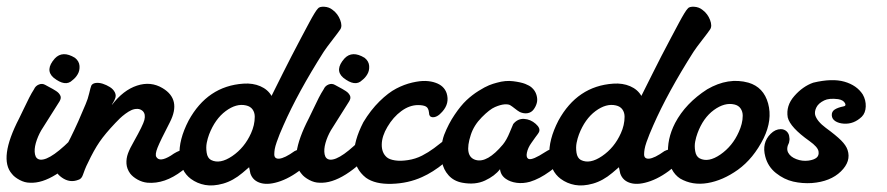

<svg xmlns="http://www.w3.org/2000/svg" viewBox="-79 -549 2683 581"><path d="M147.9 -374Q160.6 -363.8 161.6 -349.6Q162.6 -335.4 156.2 -324.5Q149.9 -313.5 140.1 -306.2Q119.1 -285.2 83 -314Q56.2 -337.4 86.9 -372.1Q110.4 -397 147.9 -374ZM23.9 -278.8Q28.3 -289.1 38.6 -293.2Q48.8 -297.4 58.1 -292Q62.5 -289.6 69.3 -285.9Q76.2 -282.2 80.6 -279.8Q85 -277.3 90.6 -273.7Q96.2 -270 98.9 -266.8Q101.6 -263.7 103.5 -259.8Q105.5 -255.9 104.7 -251.5Q104 -247.1 101.1 -242.2L45.9 -154.8Q35.2 -136.2 29.5 -116.5Q23.9 -96.7 26.9 -82Q29.8 -67.4 43 -65.9Q75.7 -63 150.9 -142.1Q167 -160.2 181.4 -155.8Q195.8 -151.4 196.3 -135.5Q196.8 -119.6 186 -106Q84 8.3 11.2 3.9Q-3.9 3.9 -19.5 -4.4Q-35.2 -12.7 -43 -22.9Q-84 -69.3 -21 -190.9Q-16.1 -200.7 -7.1 -219.7Q2 -238.8 9.3 -253.2Q16.6 -267.6 23.9 -278.8Z M438 -78.1Q457 -91.8 471.7 -95Q486.3 -98.1 492.7 -92.3Q499 -86.4 500 -76.9Q501 -67.4 493.4 -54.7Q485.8 -42 472.2 -32.2Q419.4 8.3 367.2 3.9Q351.6 2.4 337.2 -5.6Q322.8 -13.7 314.9 -23.9Q304.7 -38.1 303.7 -53.7Q302.7 -69.3 308.3 -84.7Q314 -100.1 326.2 -121.1Q354 -170.4 357.9 -186Q362.3 -203.6 353 -212.9Q346.2 -219.2 336.9 -219.5Q327.6 -219.7 318.8 -215.8Q310.1 -211.9 300.3 -204.6Q290.5 -197.3 283.7 -190.7Q276.9 -184.1 270 -176.8Q239.3 -144.5 222.2 -119.6Q205.1 -94.7 187 -56.2Q182.1 -46.9 178 -36.4Q173.8 -25.9 172.1 -20.5Q170.4 -15.1 167 -10.7Q163.6 -6.3 158.2 -4.9Q132.3 5.4 108.2 -11.7Q84 -28.8 90.8 -47.9Q90.8 -48.3 96.9 -59.8Q103 -71.3 113 -90.3Q123 -109.4 134.3 -131.8Q145.5 -154.3 158 -182.1Q170.4 -210 180.2 -233.9Q187 -249.5 190.9 -266.6Q194.8 -283.7 197.3 -290Q200.7 -296.4 210.4 -297.9Q220.2 -299.3 231.7 -295.7Q243.2 -292 253.4 -285.6Q263.7 -279.3 268.6 -269.5Q273.4 -259.8 269 -250Q267.1 -244.6 263.7 -239.3Q260.3 -233.9 259.3 -231Q293.9 -276.4 335.7 -290Q377.4 -303.7 413.1 -282.2Q470.2 -248 435.1 -179.2Q405.8 -122.6 397.7 -102.1Q389.6 -81.5 394 -74.2Q403.8 -57.1 438 -78.1Z M812.5 -91.8Q828.1 -100.1 842.3 -95.5Q856.4 -90.8 857.9 -77.6Q859.4 -64.5 843.8 -45.9Q806.6 -14.2 770.8 -1.2Q734.9 11.7 710.7 5.1Q686.5 -1.5 678.7 -23.9Q677.7 -27.3 676.8 -33.4Q675.8 -39.6 674.8 -43L654.8 -25.9Q626.5 -2 596.2 6.6Q565.9 15.1 541.7 10.7Q517.6 6.3 498.5 -7.8Q467.3 -31.2 464.4 -78.4Q461.4 -125.5 491.7 -184.1Q548.8 -288.6 657.7 -295.9Q686 -297.9 708.7 -288.1Q731.4 -278.3 742.7 -258.8L777.8 -329.1Q789.6 -352.5 803 -378.7Q816.4 -404.8 832.5 -435.1Q848.6 -465.3 856.4 -480Q875.5 -515.6 882.8 -522.9Q887.2 -529.3 902.1 -528.6Q917 -527.8 927.7 -519Q943.4 -507.3 950.4 -488.8Q957.5 -470.2 950.7 -460Q944.8 -451.2 926.8 -428Q908.7 -404.8 900.4 -392.1Q822.3 -269 778.8 -169.9Q772 -154.3 767.3 -143.1Q762.7 -131.8 758.3 -119.1Q753.9 -106.4 752.4 -97.9Q751 -89.4 751 -82Q751 -74.7 754.9 -71.5Q758.8 -68.4 765.6 -68.8Q782.7 -70.3 812.5 -91.8ZM559.6 -64.9Q586.4 -51.3 623.8 -76.7Q661.1 -102.1 680.7 -146Q686 -157.7 689 -170.4Q691.9 -183.1 691.9 -195.8Q691.9 -208.5 685.3 -217.8Q678.7 -227.1 665.5 -230Q636.2 -236.8 604 -212.9Q571.8 -189 553.7 -142.1Q549.3 -130.4 546.6 -116.7Q543.9 -103 546.4 -86.9Q548.8 -70.8 559.6 -64.9Z M1024.4 -374Q1037.1 -363.8 1038.1 -349.6Q1039.1 -335.4 1032.7 -324.5Q1026.4 -313.5 1016.6 -306.2Q995.6 -285.2 959.5 -314Q932.6 -337.4 963.4 -372.1Q986.8 -397 1024.4 -374ZM900.4 -278.8Q904.8 -289.1 915 -293.2Q925.3 -297.4 934.6 -292Q939 -289.6 945.8 -285.9Q952.6 -282.2 957 -279.8Q961.4 -277.3 967 -273.7Q972.7 -270 975.3 -266.8Q978 -263.7 980 -259.8Q981.9 -255.9 981.2 -251.5Q980.5 -247.1 977.5 -242.2L922.4 -154.8Q911.6 -136.2 906 -116.5Q900.4 -96.7 903.3 -82Q906.2 -67.4 919.4 -65.9Q952.1 -63 1027.3 -142.1Q1043.5 -160.2 1057.9 -155.8Q1072.3 -151.4 1072.8 -135.5Q1073.2 -119.6 1062.5 -106Q960.4 8.3 887.7 3.9Q872.6 3.9 856.9 -4.4Q841.3 -12.7 833.5 -22.9Q792.5 -69.3 855.5 -190.9Q860.4 -200.7 869.4 -219.7Q878.4 -238.8 885.7 -253.2Q893.1 -267.6 900.4 -278.8Z M1272.5 -267.1Q1282.2 -236.3 1259.3 -210.9Q1243.7 -192.9 1229 -194.3Q1219.2 -195.8 1219.2 -208Q1217.8 -222.2 1210 -226.6Q1202.1 -231 1186 -231Q1160.2 -231 1135.5 -212.9Q1110.8 -194.8 1093.3 -165Q1076.7 -137.2 1076.2 -112.1Q1075.7 -86.9 1091.3 -73.2Q1099.1 -66.4 1116 -63.7Q1132.8 -61 1155.5 -64.5Q1178.2 -67.9 1198.2 -78.1Q1217.3 -87.9 1234.4 -100.6Q1251.5 -113.3 1261 -121.1Q1270.5 -128.9 1274.4 -129.9Q1285.6 -132.3 1296.6 -119.4Q1307.6 -106.4 1303.2 -95.2Q1298.3 -82.5 1264.6 -55.2Q1231 -27.8 1198.2 -13.2Q1156.2 5.9 1106.2 7.3Q1056.2 8.8 1028.3 -11.2Q961.4 -64 1020.5 -179.2Q1042.5 -215.8 1069.3 -242.2Q1096.2 -268.6 1120.1 -281Q1144 -293.5 1168.2 -299.1Q1192.4 -304.7 1209.2 -304Q1226.1 -303.2 1238.3 -298.8Q1264.6 -290 1272.5 -267.1Z M1570.8 -88.9Q1601.6 -108.9 1612.3 -93.3Q1621.1 -80.1 1608.9 -56.6Q1600.1 -40.5 1584 -29.8Q1553.7 -7.8 1524.9 1Q1503.9 6.8 1484.4 4.2Q1464.8 1.5 1451.7 -7.8Q1436 -18.6 1434.1 -37.1Q1418.5 -16.6 1388.7 -2.7Q1358.9 11.2 1319.8 3.9Q1293.9 -1 1278.3 -18.6Q1262.7 -36.1 1258.8 -58.6Q1254.9 -81.1 1256.8 -102.5Q1258.8 -124 1265.1 -141.1Q1278.3 -174.8 1296.9 -202.1Q1315.4 -229.5 1332.5 -245.6Q1349.6 -261.7 1369.1 -273.9Q1388.7 -286.1 1400.9 -291Q1413.1 -295.9 1424.8 -298.8Q1450.7 -306.2 1473.9 -303.2Q1497.1 -300.3 1510.3 -295.2Q1523.4 -290 1529.8 -284.2Q1540.5 -274.9 1544.4 -261.7Q1548.3 -248.5 1545.4 -237.5Q1542.5 -226.6 1535.6 -217.5Q1528.8 -208.5 1517.6 -206.5Q1506.3 -204.6 1494.1 -210Q1487.8 -213.4 1479 -220.5Q1470.2 -227.5 1464.8 -230.7Q1459.5 -233.9 1447.8 -233.2Q1436 -232.4 1418.9 -225.1Q1402.8 -218.3 1378.9 -194.1Q1355 -169.9 1345.7 -141.1Q1324.2 -75.2 1360.8 -64.9Q1395.5 -55.2 1442.9 -111.8Q1454.1 -125.5 1463.6 -148.9Q1473.1 -172.4 1474.1 -173.8Q1487.8 -190.4 1507.1 -189.2Q1526.4 -188 1542 -174.3Q1557.6 -160.6 1551.8 -148.9Q1551.3 -147.5 1548.8 -144Q1546.4 -140.6 1540.5 -132.8Q1534.7 -125 1528.8 -116.2Q1518.6 -102.1 1515.4 -86.9Q1512.2 -71.8 1521 -67.9Q1532.7 -64 1570.8 -88.9Z M1931.6 -91.8Q1947.3 -100.1 1961.4 -95.5Q1975.6 -90.8 1977.1 -77.6Q1978.5 -64.5 1962.9 -45.9Q1925.8 -14.2 1889.9 -1.2Q1854 11.7 1829.8 5.1Q1805.7 -1.5 1797.9 -23.9Q1796.9 -27.3 1795.9 -33.4Q1794.9 -39.6 1793.9 -43L1773.9 -25.9Q1745.6 -2 1715.3 6.6Q1685.1 15.1 1660.9 10.7Q1636.7 6.3 1617.7 -7.8Q1586.4 -31.2 1583.5 -78.4Q1580.6 -125.5 1610.8 -184.1Q1668 -288.6 1776.9 -295.9Q1805.2 -297.9 1827.9 -288.1Q1850.6 -278.3 1861.8 -258.8L1897 -329.1Q1908.7 -352.5 1922.1 -378.7Q1935.5 -404.8 1951.7 -435.1Q1967.8 -465.3 1975.6 -480Q1994.6 -515.6 2002 -522.9Q2006.3 -529.3 2021.2 -528.6Q2036.1 -527.8 2046.9 -519Q2062.5 -507.3 2069.6 -488.8Q2076.7 -470.2 2069.8 -460Q2064 -451.2 2045.9 -428Q2027.8 -404.8 2019.5 -392.1Q1941.4 -269 1897.9 -169.9Q1891.1 -154.3 1886.5 -143.1Q1881.8 -131.8 1877.4 -119.1Q1873 -106.4 1871.6 -97.9Q1870.1 -89.4 1870.1 -82Q1870.1 -74.7 1874 -71.5Q1877.9 -68.4 1884.8 -68.8Q1901.9 -70.3 1931.6 -91.8ZM1678.7 -64.9Q1705.6 -51.3 1742.9 -76.7Q1780.3 -102.1 1799.8 -146Q1805.2 -157.7 1808.1 -170.4Q1811 -183.1 1811 -195.8Q1811 -208.5 1804.4 -217.8Q1797.9 -227.1 1784.7 -230Q1755.4 -236.8 1723.1 -212.9Q1690.9 -189 1672.9 -142.1Q1668.5 -130.4 1665.8 -116.7Q1663.1 -103 1665.5 -86.9Q1668 -70.8 1678.7 -64.9Z M1963.9 -176.8Q1995.6 -236.8 2061 -278.8Q2125 -315.9 2186 -298.8Q2231.9 -285.2 2245.4 -235.8Q2258.8 -186.5 2231.9 -130.9Q2201.2 -69.3 2153.8 -35.2Q2108.4 -2.9 2062.3 4.9Q2016.1 12.7 1979 -8.8Q1947.3 -29.8 1942.9 -78.6Q1938.5 -127.4 1963.9 -176.8ZM2038.1 -69.8Q2064.5 -56.2 2101.1 -81.5Q2137.7 -106.9 2156.7 -149.9Q2162.1 -161.6 2165.3 -174.1Q2168.5 -186.5 2168.5 -199Q2168.5 -211.4 2162.1 -220.7Q2155.8 -230 2143.1 -232.9Q2113.8 -239.7 2081.3 -216.1Q2048.8 -192.4 2031.7 -146Q2027.3 -134.3 2024.7 -120.8Q2022 -107.4 2024.7 -91.6Q2027.3 -75.7 2038.1 -69.8Z M2531.7 -263.2Q2541.5 -246.1 2540.8 -226.6Q2540 -207 2528.8 -195.8Q2504.9 -172.9 2474.6 -174.8Q2459 -175.8 2448.7 -182.4Q2438.5 -189 2438 -200.2Q2437.5 -211.4 2446.8 -217.5Q2456.1 -223.6 2473.6 -227.1Q2482.4 -228.5 2478 -236.8Q2472.7 -246.6 2457 -249Q2429.7 -252.4 2415 -245.1Q2397.9 -236.8 2391.6 -224.4Q2385.3 -211.9 2387.7 -201.2Q2393.1 -182.1 2419.9 -162.1Q2450.7 -139.6 2466.1 -124.3Q2481.4 -108.9 2485.8 -95.2Q2497.1 -61 2465.6 -30.3Q2434.1 0.5 2377.9 4.9Q2349.1 6.8 2321.3 0.5Q2293.5 -5.9 2269 -25.4Q2244.6 -44.9 2236.8 -75.2Q2225.6 -116.7 2252.9 -144Q2267.1 -158.2 2283.7 -158.2Q2294.4 -158.2 2301.8 -151.1Q2309.1 -144 2309.6 -132.8Q2311 -126.5 2308.6 -117.2Q2299.3 -99.6 2306.2 -86.9Q2313 -74.2 2330.8 -67.4Q2348.6 -60.5 2367.7 -63Q2384.3 -65.4 2392.1 -72Q2399.9 -78.6 2397.9 -90.8Q2396 -104 2370.6 -122.1Q2312 -163.6 2304.7 -193.8Q2298.8 -229 2324.5 -258.3Q2350.1 -287.6 2381.8 -298.8Q2439 -312.5 2476.3 -301.8Q2513.7 -291 2531.7 -263.2Z"/></svg>

Font: Florida Vibes
Style: Regular
Weight: 400
Italic angle: -30°
Designer: Turbologo.com
Foundry: Turbologo.com
Version: Version 1.000;hotconv 1.0.109;makeotfexe 2.5.65596